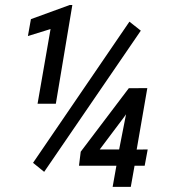

<svg xmlns="http://www.w3.org/2000/svg" viewBox="-20 -729 663 749"><path d="M197.8 -324.2H126.5L177.2 -615.7L88.9 -588.4L100.6 -654.3L252 -709.5H262.2ZM152.3 -58.6 108.9 -93.8 484.9 -644.5 529.3 -609.4ZM369.1 -146H444.8L471.7 -283.2L464.8 -273.4ZM513.2 -145.5 556.2 -146 544.4 -82.5H504.9L490.2 0H419.4L434.1 -82.5H288.1L294.9 -137.2L482.4 -384.8L554.7 -385.3Z"/></svg>

Font: MAUL Condensed Italic
Style: Condenced Regular Italic
Weight: 400
Italic angle: -12°
Designer: MAUL
Version: Version 1.0; 2020; ttfautohint (v1.8.3)